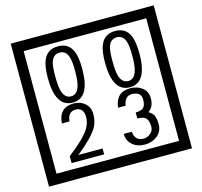

<svg xmlns="http://www.w3.org/2000/svg" viewBox="-141 -1116 1436 1362"><g transform="rotate(-15 577.5 -435.0)"><path d="M1103 90H53V-960H1103ZM1028 15V-885H128V15ZM497 -656Q497 -442 371 -442Q244 -442 244 -656Q244 -744 265 -789Q294 -855 371 -855Q448 -855 477 -789Q497 -745 497 -656ZM444 -656Q444 -723 435 -752Q420 -809 371 -809Q322 -809 306 -752Q298 -723 298 -656Q298 -587 306 -553Q322 -488 371 -488Q419 -488 435 -554Q444 -587 444 -656ZM917 -656Q917 -442 791 -442Q664 -442 664 -656Q664 -744 685 -789Q714 -855 791 -855Q868 -855 897 -789Q917 -745 917 -656ZM864 -656Q864 -723 855 -752Q840 -809 791 -809Q742 -809 726 -752Q718 -723 718 -656Q718 -587 726 -553Q742 -488 791 -488Q839 -488 855 -554Q864 -587 864 -656ZM490 -30H251V-81Q372 -173 412 -238Q435 -276 435 -319Q435 -389 375 -389Q320 -389 313 -319H257Q265 -435 375 -435Q423 -435 456.5 -405Q490 -375 490 -327Q490 -271 466 -229Q428 -165 312 -73H490ZM919 -136Q919 -84 880.5 -53Q842 -22 789 -22Q734 -22 700 -51Q662 -82 662 -134H721Q727 -65 790 -65Q818 -65 841 -84.5Q864 -104 864 -132Q864 -177 846 -196Q828 -215 783 -215V-259Q825 -259 841.5 -276Q858 -293 858 -334Q858 -392 789 -392Q738 -392 726 -324H671Q684 -435 788 -435Q839 -435 874 -409Q913 -380 913 -330Q913 -265 871 -238Q895 -222 903 -210Q919 -185 919 -136Z"/></g></svg>

Font: Unicode BMP Fallback SIL
Style: Regular
Weight: 400
Foundry: NRSI, SIL International
Version: Version 5.1 Based on Unicode 5.1